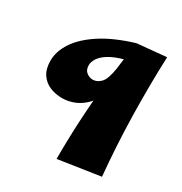

<svg xmlns="http://www.w3.org/2000/svg" viewBox="-178 -588 974 1030"><g transform="rotate(30 309.0 -73.5)"><path d="M181 14Q140 14 105 -0.5Q70 -15 48.5 -47Q27 -79 27 -130Q27 -187 64.5 -244.5Q102 -302 180 -353Q258 -404 380 -441L442 -347Q386 -340 343.5 -326Q301 -312 273 -293.5Q245 -275 231 -253.5Q217 -232 217 -211Q217 -182 235 -168Q253 -154 274 -154Q300 -154 322.5 -176.5Q345 -199 356 -268L412 -299Q407 -210 385 -150Q363 -90 330 -54Q297 -18 258.5 -2Q220 14 181 14ZM319 311Q319 185 325.5 65.5Q332 -54 345.5 -178.5Q359 -303 380 -441L560 -458Q553 -280 557 -94Q561 92 578 272Z"/></g></svg>

Font: Marhey Light
Style: Regular
Weight: 300
Designer: Nur Syamsi & Bustanul Arifin
Foundry: Namelatype
Version: Version 1.000